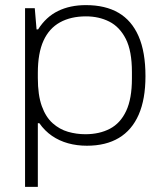

<svg xmlns="http://www.w3.org/2000/svg" viewBox="-20 -558 641 751"><path d="M78 173V-526H116L123 -443H129Q160 -492 207 -515Q254 -538 316 -538Q392 -538 443.5 -508Q495 -478 522 -416.5Q549 -355 549 -260Q549 -170 522.5 -109.5Q496 -49 445 -18.5Q394 12 320 12Q281 12 246.5 2.5Q212 -7 183.5 -26.5Q155 -46 134 -76H128V173ZM314 -33Q369 -33 410 -54.5Q451 -76 473.5 -124Q496 -172 496 -251V-276Q496 -359 472 -406Q448 -453 407.5 -473.5Q367 -494 316 -494Q257 -494 214.5 -470.5Q172 -447 150 -398.5Q128 -350 128 -273V-253Q128 -186 143.5 -143Q159 -100 186 -76Q213 -52 246 -42.5Q279 -33 314 -33Z"/></svg>

Font: Archivo SemiExpanded Thin
Style: Regular
Weight: 250
Width: 6
Designer: Hector Gatti
Foundry: Omnibus-Type
Version: Version 2.001